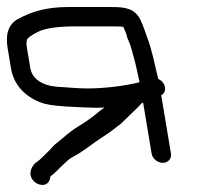

<svg xmlns="http://www.w3.org/2000/svg" viewBox="-20 -487 578 546"><path d="M466.2 -50.1 438.5 -216.1C451.5 -222.9 452.7 -239.2 444.1 -251.1C440.6 -255.9 437.7 -258.7 430 -262.6C420.4 -299.9 413.1 -343 399.1 -379.1C392.6 -395.9 389.6 -409 379.8 -429.6C363.9 -463.2 336.1 -467 298 -467H173.2C115.1 -467 70.4 -455.1 29.6 -432C3.6 -417.5 -4.7 -388.7 1.5 -351.5L11.2 -293.1C18.7 -248 48 -214.3 95.1 -195.7C109.6 -190 131 -186.7 166.6 -184.2C209.4 -181.8 238.6 -180.5 255.5 -180.5C262.1 -180.5 268.2 -180.8 277.1 -181.4L262 -170.2L261.7 -169.9C244.6 -155.2 226 -141.7 205.8 -129.5C173.1 -109.8 162.1 -95.9 143.6 -82.2C131 -72.9 125.2 -63.6 117 -56.1C108.3 -47.9 94.7 -33 86 -27.3C74.1 -21.1 56.9 3.9 73.5 25.2C78.4 31.8 85.8 36.2 93.8 38.1C111.7 42.4 122.3 30.7 123.3 14.4C136.7 5.6 150.7 -11 158.8 -18.1C169.4 -27.3 174.8 -34.8 188.8 -41.8C214.7 -54.6 245.6 -80.8 267.7 -94.6C293.6 -110.9 306.5 -122.2 324.7 -135.9L372.9 -182.9C376.5 -187 379.6 -190.3 382.7 -193.2C383.2 -193.4 384.4 -194 387 -195.1L411.2 -50.1C413.5 -35.9 428 -24 443 -24C458 -24 468.5 -35.9 466.2 -50.1ZM143.5 -240.1C100.5 -243.4 71.3 -262.4 66.1 -293.9L56.6 -350.8C54.5 -363.4 55.4 -371.7 57.4 -376C58.6 -378.5 69 -387.4 90.4 -397.6C110.1 -407 146.7 -412 193.4 -412H307.1C318.1 -412 325.1 -411.6 330.7 -410.6L336 -398.4C338.5 -392.8 339.8 -388.4 340.3 -385.4L340.5 -384.6L340.7 -383.7C342.3 -378.8 344.5 -373.2 347.3 -367C353.6 -353 355.6 -339.6 361.8 -318.7C366.4 -303.2 372.1 -274.1 376.8 -253.2C330.9 -241.6 273.5 -235.5 228.5 -235.5C197.8 -235.5 174.2 -238.7 143.5 -240.1Z"/></svg>

Font: MewTooHand
Style: BdWideLta
Weight: 400
Designer: Mew Too, Robert Jablonski
Version: Version 0.77